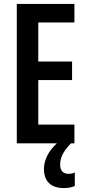

<svg xmlns="http://www.w3.org/2000/svg" viewBox="-20 -734 443 983"><path d="M363 218V149C355 153 346 156 330 156C303 156 288 139 288 110C288 75 300 45 343 0H361V-96H176V-324H349V-419H176V-619H361V-714H66V0H271C227 40 205 87 205 131C205 193 239 229 308 229C332 229 351 224 363 218Z"/></svg>

Font: Noto Sans Display Condensed Medium
Style: Regular
Weight: 500
Width: 3
Designer: Monotype Design Team
Foundry: Monotype Imaging Inc.
Version: Version 1.900